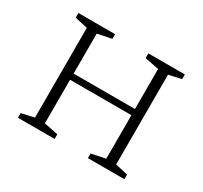

<svg xmlns="http://www.w3.org/2000/svg" viewBox="-120 -725 940 889"><g transform="rotate(30 349.5 -280.0)"><path d="M65 0V-25L133 -40V-520L65 -535V-560H261V-535L186 -520V-306H514V-520L439 -535V-560H634V-535L567 -520V-40L634 -25V0H439V-25L514 -40V-273H186V-40L261 -25V0Z"/></g></svg>

Font: Spectral SC ExtraLight
Style: Regular
Weight: 275
Designer: Jean-Baptiste Levee
Foundry: Production Type
Version: Version 2.001